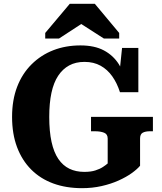

<svg xmlns="http://www.w3.org/2000/svg" viewBox="-20 -965 846 1002"><path d="M711 -242V-100Q696 -82 667.5 -61.5Q639 -41 599 -23Q559 -5 510.5 6Q462 17 408 17Q325 17 258 -7.5Q191 -32 143 -80Q95 -128 69 -197Q43 -266 43 -355Q43 -443 69.5 -512Q96 -581 145 -629.5Q194 -678 258.5 -703Q323 -728 400 -728Q473 -728 522 -702Q571 -676 600.5 -629.5Q630 -583 644 -520L600 -551L617 -715H702V-484H606Q591 -531 566 -566.5Q541 -602 505 -622Q469 -642 421 -642Q375 -642 341 -623.5Q307 -605 283.5 -569.5Q260 -534 248.5 -480.5Q237 -427 237 -355Q237 -279 249 -224.5Q261 -170 284.5 -135.5Q308 -101 342 -84.5Q376 -68 420 -68Q454 -68 477.5 -75.5Q501 -83 517 -93.5Q533 -104 542 -112V-242Q542 -265 523 -272.5Q504 -280 475 -280H455V-355H778V-280H763Q739 -280 725 -272.5Q711 -265 711 -242ZM475 -945H344L216 -793V-764H288L446 -867L363 -866L522 -764H602V-793Z"/></svg>

Font: Roboto Serif
Style: Bold
Weight: 700
Designer: Greg Gazdowicz
Foundry: Commercial Type
Version: Version 1.008